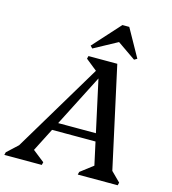

<svg xmlns="http://www.w3.org/2000/svg" viewBox="-185 -1024 1010 1130"><g transform="rotate(15 320.5 -459.0)"><path d="M-53.5 0 -49.2 -17.1 49.3 -108.4 -16.6 -23.1 382.6 -690H449.9L593.1 -35.6L554.6 -103.6L641.5 -17.1L637.3 0H393.9L398.3 -17.3L504.8 -98.7L484 -34.2L359 -606.5H379.9L82.7 -25.1L81.6 -94.1L179.1 -17.3L174.7 0ZM142.7 -215 153.7 -262.7H490.7L479.7 -215ZM355 -604.9 270.1 -672.9 274.3 -690H404.8V-604.9ZM284.3 -738.8 270.8 -752.7 420.1 -918H461.9L556.3 -748.9L538.8 -738.8L419 -821.7H437.1Z"/></g></svg>

Font: Platypi Light
Style: Italic
Weight: 300
Italic angle: -13°
Designer: David Sargent
Foundry: Bolt Cutter Type
Version: Version 1.200